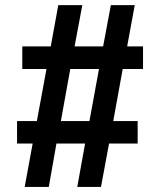

<svg xmlns="http://www.w3.org/2000/svg" viewBox="-20 -739 632 759"><path d="M109.1 -171.6H47.4V-260.3H125.7L163.8 -466.3H68.1V-555.7H180.7L210.4 -718.8H305.4L274.9 -555.7H387.7L418.2 -718.8H512.7L482.7 -555.7H545.4V-466.3H465.1L427.7 -260.3H524.2V-171.6H411.1L379.2 0H285.4L316.4 -171.6H203.1L172.9 0H77.6ZM333.5 -260.3 371.3 -466.3H257.8L220.7 -260.3Z"/></svg>

Font: Min Sans VF VF
Style: Regular
Weight: 400
Designer: Jinseong-Kim, NotoSansCJK, Nunito
Foundry: Jinseong-Kim
Version: Version 1.420;Glyphs 3.1.2 (3151)